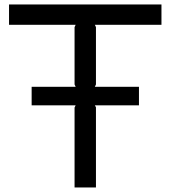

<svg xmlns="http://www.w3.org/2000/svg" viewBox="-20 -830 755 850"><path d="M694.8 -810.1V-720.2H399.9L404.8 -710V-456.1L399.9 -445.8H595.2V-363.8H399.9L404.8 -355V0H310.1V-354L314.9 -363.8H120.1V-445.8H314.9L310.1 -456.1V-710L314.9 -720.2H20V-810.1Z"/></svg>

Font: Sinkin Sans 400 Regular
Style: Regular
Weight: 400
Designer: Keith Bates
Foundry: K-Type
Version: Sinkin Sans (version 1.0)  by Keith Bates   •   © 2014   www